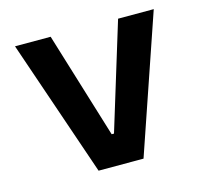

<svg xmlns="http://www.w3.org/2000/svg" viewBox="-82 -610 749 701"><g transform="rotate(-15 293.0 -259.0)"><path d="M208 0 30.8 -517.6H165.5L288.6 -116.2H297.4L420.4 -517.6H555.2L377.9 0Z"/></g></svg>

Font: Cascadia Mono PL
Style: Bold
Weight: 700
Monospace: yes
Designer: Aaron Bell
Foundry: Saja Typeworks
Version: Version 2404.023; ttfautohint (v1.8.4)